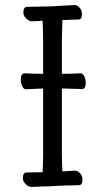

<svg xmlns="http://www.w3.org/2000/svg" viewBox="-20 -731 415 757"><path d="M318 -404Q318 -380 303 -380L260 -381Q249 -382 225 -382H224V-126Q224 -97 226 -55Q259 -58 277 -58Q286 -58 295.5 -48Q305 -38 305 -25V-21Q305 -1 291 -1L260 0Q237 0 201 2Q175 4 153 4L105 6Q95 7 83 -3.5Q71 -14 70 -27Q70 -51 85 -51L148 -52Q150 -90 150 -127V-382L124 -381L83 -379H82Q73 -379 67.5 -391.5Q62 -404 62 -418Q62 -442 78 -442Q114 -440 150 -440V-569Q150 -603 148 -649L107 -647Q97 -646 85 -656.5Q73 -667 72 -680Q72 -704 87 -704L187 -706L234 -709L275 -711Q284 -711 293.5 -701Q303 -691 303 -678V-674Q303 -654 289 -654L226 -652Q226 -633 225 -621L224 -568V-440H226Q269 -440 297 -442H298Q306 -442 312 -430Q318 -418 318 -404Z"/></svg>

Font: LXGW Bright GB
Style: Regular
Weight: 400
Designer: Christian Thalmann (Catharsis Fonts)
Foundry: LXGW / Christian Thalmann (Catharsis Fonts) / Fontworks Inc.
Version: Version 5.510